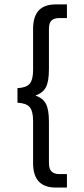

<svg xmlns="http://www.w3.org/2000/svg" viewBox="-20 -760 380 864"><path d="M154.3 56.6Q128.9 29.3 128.9 -26.4V-216.8Q128.9 -259.8 113.3 -278.3Q97.7 -295.9 58.6 -297.9V-363.3Q97.7 -365.2 113.3 -382.8Q128.9 -401.4 128.9 -444.3V-629.9Q128.9 -685.5 154.3 -712.9Q179.7 -740.2 231.4 -740.2H281.2V-678.7H246.1Q222.7 -678.7 210.9 -667Q200.2 -656.2 200.2 -627.9V-449.2Q200.2 -392.6 186.5 -367.2Q172.9 -341.8 139.6 -330.1Q172.9 -318.4 186.5 -293Q200.2 -267.6 200.2 -211.9V-28.3Q200.2 0 210.9 10.7Q223.6 23.4 246.1 23.4H281.2V84H231.4Q179.7 84 154.3 56.6Z"/></svg>

Font: DINish
Style: Regular
Weight: 400
Designer: Bert Driehuis
Foundry: Playbeing
Version: Version 3.008; git-95204e4c-release